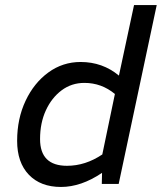

<svg xmlns="http://www.w3.org/2000/svg" viewBox="-20 -730 642 762"><path d="M222 12Q141 12 94.5 -36.5Q48 -85 48 -171Q48 -259 81.5 -330Q115 -401 172 -442.5Q229 -484 300 -484Q387 -484 452 -430L512 -710H602L451 0H384L385 -44Q302 12 222 12ZM246 -72Q319 -72 386 -117L436 -357Q383 -401 315 -401Q264 -401 224.5 -371.5Q185 -342 162 -292Q139 -242 139 -178Q139 -72 246 -72Z"/></svg>

Font: Sometype Mono Medium
Style: Italic
Weight: 500
Italic angle: -12°
Monospace: yes
Designer: Ryoichi Tsunekawa
Foundry: Dharma Type
Version: Version 1.000; ttfautohint (v1.8.3)